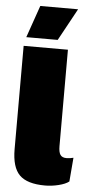

<svg xmlns="http://www.w3.org/2000/svg" viewBox="-61 -948 468 993"><g transform="rotate(5 173.0 -451.5)"><path d="M48.8 -746.1 106.9 -913.1H303.2L211.9 -746.1ZM269 -700.2V-199.2Q269 -168.5 278.3 -154.8Q287.6 -141.1 310.1 -141.1Q327.6 -141.1 346.2 -146L335.9 -22Q317.9 -7.8 282.2 1Q246.6 9.8 211.9 9.8Q118.7 9.8 78.9 -30.3Q39.1 -70.3 39.1 -164.1V-700.2Z"/></g></svg>

Font: Work Sans Black
Style: Regular
Weight: 900
Designer: Wei Huang
Foundry: Wei Huang
Version: Version 2.012